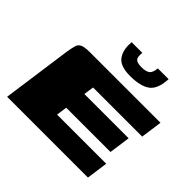

<svg xmlns="http://www.w3.org/2000/svg" viewBox="-160 -814 981 981"><g transform="rotate(45 330.0 -323.5)"><path d="M12 0 65 -380Q70 -410 75 -427.5Q80 -445 96.5 -452.5Q113 -460 150 -460H660L644 -344H289L281 -289H601L585 -174H265L257 -116H612L596 0ZM381 -519Q308 -519 283.5 -555Q259 -591 265 -647H342Q338 -614 348.5 -603Q359 -592 391 -592Q421 -592 436 -602.5Q451 -613 454 -647H532Q528 -571 491 -545Q454 -519 381 -519Z"/></g></svg>

Font: Genos Black
Style: Italic
Weight: 900
Italic angle: -8°
Version: Version 1.010